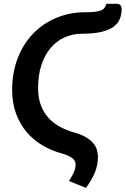

<svg xmlns="http://www.w3.org/2000/svg" viewBox="-20 -792 646 988"><path d="M404 -618.5C441.3 -618.5 472.9 -621.4 498.8 -627.2C524.6 -633.1 545.4 -641.4 561.2 -652.2C577.1 -663.1 588.5 -676.4 595.5 -692.2C602.5 -708.1 606 -726 606 -746C606 -748.7 605.7 -751.5 605 -754.5C604.3 -757.5 603.1 -760.3 601.2 -763C599.4 -765.7 596.8 -767.9 593.5 -769.8C590.2 -771.6 585.8 -772.5 580.5 -772.5H528C525.3 -764.5 522 -757.7 518 -752C514 -746.3 508.1 -741.8 500.2 -738.5C492.4 -735.2 482.1 -732.8 469.2 -731.2C456.4 -729.8 439.7 -729 419 -729C365.3 -729 315.5 -719.3 269.5 -700C223.5 -680.7 183.7 -653.5 150 -618.5C116.3 -583.5 90 -541.4 71 -492.2C52 -443.1 42.5 -388.7 42.5 -329C42.5 -284 49.2 -243.5 62.5 -207.5C75.8 -171.5 94 -139.9 117 -112.8C140 -85.6 166.9 -62.8 197.8 -44.5C228.6 -26.2 261.3 -12.3 296 -3C311.3 1.3 323.8 5.8 333.5 10.5C343.2 15.2 350.6 19.9 355.8 24.8C360.9 29.6 364.4 34.6 366.2 39.8C368.1 44.9 369 50 369 55C369 62.7 367.9 70.3 365.8 78C363.6 85.7 360.8 93.2 357.2 100.5C353.8 107.8 350 114.8 346 121.5C342 128.2 338.3 134.2 335 139.5L422.5 175C442.8 147 458.2 120.2 468.5 94.8C478.8 69.2 484 42.5 484 14.5C484 3.2 482.2 -8.5 478.8 -20.5C475.2 -32.5 468.9 -44.1 459.8 -55.2C450.6 -66.4 437.8 -76.8 421.2 -86.5C404.8 -96.2 383.5 -104.5 357.5 -111.5C332.5 -118.8 309 -128.5 287 -140.5C265 -152.5 245.8 -167.6 229.2 -185.8C212.8 -203.9 199.8 -225.6 190.2 -250.8C180.8 -275.9 176 -305.2 176 -338.5C176 -383.5 181.8 -423.3 193.2 -458C204.8 -492.7 220.7 -521.9 241 -545.8C261.3 -569.6 285.4 -587.7 313.2 -600C341.1 -612.3 371.3 -618.5 404 -618.5Z"/></svg>

Font: Lato
Style: Bold Italic
Weight: 700
Italic angle: -7°
Designer: Lukasz Dziedzic
Foundry: tyPoland Lukasz Dziedzic
Version: Version 2.007; 2014-02-27